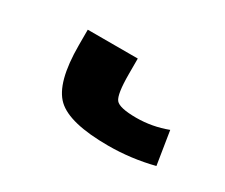

<svg xmlns="http://www.w3.org/2000/svg" viewBox="-51 -55 506 432"><g transform="rotate(30 202.0 161.5)"><path d="M209 99.6Q209 152.3 218.8 164.6Q228.5 176.8 272.5 176.8Q313.5 176.8 352.5 162.1L366.2 248Q308.6 262.7 249 262.7Q148.4 262.7 113.8 230Q79.1 197.3 79.1 99.6V59.6H209Z"/></g></svg>

Font: Mgen+ 1c bold
Style: Bold
Weight: 700
Designer: [Source Han Sans]
Ryoko NISHIZUKA  (kana & ideographs); Paul D. Hunt (Latin, Greek & Cyrillic); Wenlong ZHANG  (bopomofo
Version: Version 1.059.20150602